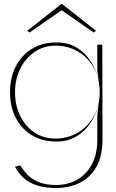

<svg xmlns="http://www.w3.org/2000/svg" viewBox="-20 -695 581 959"><path d="M260 244Q203 244 163 230.5Q123 217 97 193Q71 169 55 138L81 131Q94 153 115.5 176Q137 199 172 214Q207 229 260 229Q317 229 363.5 203.5Q410 178 438 127.5Q466 77 466 2H492Q492 85 461.5 138.5Q431 192 378.5 218Q326 244 260 244ZM491 -472 492 2H466V-121L480 -234L466 -346V-472ZM262 -483Q319 -483 360 -459Q401 -435 427.5 -397Q454 -359 467 -315.5Q480 -272 480 -234Q480 -195 466.5 -152.5Q453 -110 426 -72.5Q399 -35 358 -11.5Q317 12 262 12Q191 12 139 -19.5Q87 -51 58.5 -107Q30 -163 30 -234Q30 -307 58.5 -363Q87 -419 139 -451Q191 -483 262 -483ZM258 -467Q198 -467 152 -435Q106 -403 80.5 -350.5Q55 -298 55 -234Q55 -171 80 -118.5Q105 -66 150.5 -34.5Q196 -3 257 -3Q317 -3 367 -31.5Q417 -60 447.5 -112Q478 -164 478 -234Q478 -306 448 -358Q418 -410 368 -438.5Q318 -467 258 -467ZM128 -533 116 -541 286 -675H290L460 -541L447 -533L288 -644Z"/></svg>

Font: Panamera Thin
Style: Regular
Weight: 100
Designer: Bastien Sozeau
Foundry: NBR — Bastien Sozeau
Version: Version 3.003;gftools[0.9.33]